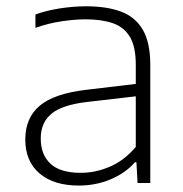

<svg xmlns="http://www.w3.org/2000/svg" viewBox="-20 -568 568 596"><path d="M225 8Q146.5 8 102.5 -29.8Q58.5 -67.5 58.5 -135Q58.5 -202.5 103.8 -240.2Q149 -278 250 -289.5L401.5 -307.5V-367Q401.5 -423 383.2 -453.5Q365 -484 330.2 -496Q295.5 -508 245.5 -508Q212.5 -508 171.8 -502Q131 -496 90 -481.5V-523Q124 -535.5 166.2 -542Q208.5 -548.5 247.5 -548.5Q311 -548.5 355.5 -532Q400 -515.5 423.2 -475.8Q446.5 -436 446.5 -366.5V0H407L403.5 -64.5H399Q370 -31 323.8 -11.5Q277.5 8 225 8ZM106.5 -138.5Q106.5 -87.5 137 -59.5Q167.5 -31.5 230.5 -31.5Q277 -31.5 321.5 -50.8Q366 -70 401.5 -112V-269L250.5 -251.5Q173 -242.5 139.8 -215Q106.5 -187.5 106.5 -138.5Z"/></svg>

Font: Encode Sans SemiExpanded SemiExpanded ExtraLight
Style: Regular
Weight: 200
Width: 6
Designer: Multiple Designers
Foundry: Impallari Type
Version: Version 3.000; ttfautohint (v1.8.3) -l 8 -r 50 -G 200 -x 14 